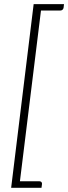

<svg xmlns="http://www.w3.org/2000/svg" viewBox="-20 -778 330 930"><path d="M34 131.5 143 -758H290L288 -740.5Q287 -734.5 282.8 -730.8Q278.5 -727 272 -727H178.5L76.5 100H170.5Q176.5 100 180 103.2Q183.5 106.5 183.5 112Q183.5 112.5 183.2 115.2Q183 118 181 131.5Z"/></svg>

Font: Lato TR Light
Style: Italic
Weight: 300
Italic angle: -12°
Designer: Lukasz Dziedzic
Foundry: Lukasz Dziedzic
Version: Version 1.104 2013